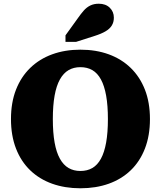

<svg xmlns="http://www.w3.org/2000/svg" viewBox="-20 -995 865 1032"><path d="M412 17Q329 17 260.5 -7.5Q192 -32 142.5 -79.5Q93 -127 66 -196.5Q39 -266 39 -355Q39 -444 66 -513Q93 -582 142.5 -630Q192 -678 260.5 -703Q329 -728 412 -728Q496 -728 564.5 -703Q633 -678 682.5 -630Q732 -582 759 -513Q786 -444 786 -355Q786 -266 759 -196.5Q732 -127 682.5 -79.5Q633 -32 564.5 -7.5Q496 17 412 17ZM412 -76Q449 -76 476.5 -92Q504 -108 522.5 -142Q541 -176 550.5 -229Q560 -282 560 -355Q560 -428 550.5 -481Q541 -534 522.5 -568Q504 -602 476.5 -618Q449 -634 412 -634Q376 -634 348.5 -618Q321 -602 302 -568Q283 -534 273.5 -481Q264 -428 264 -355Q264 -282 273.5 -229Q283 -176 302 -142Q321 -108 348.5 -92Q376 -76 412 -76ZM399 -898 332 -805V-770H389L489 -802Q524 -813 547 -826.5Q570 -840 581 -858Q592 -876 592 -900Q592 -932 570 -953.5Q548 -975 511 -975Q485 -975 465.5 -965.5Q446 -956 430.5 -938.5Q415 -921 399 -898Z"/></svg>

Font: Roboto Serif ExtraBold
Style: Regular
Weight: 800
Designer: Greg Gazdowicz
Foundry: Commercial Type
Version: Version 1.008